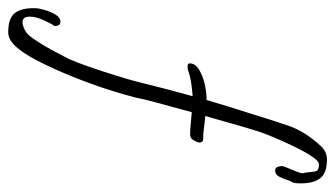

<svg xmlns="http://www.w3.org/2000/svg" viewBox="-268 -460 797 456"><g transform="rotate(90 130.0 -232.5)"><path d="M223 -286Q210 -286 196.5 -287.5Q183 -289 169 -290Q157 -247 147 -209.5Q137 -172 134 -156Q128 -131 115 -90.5Q102 -50 84 -5.5Q66 39 47 76Q28 113 10 131Q-5 146 -21 146Q-55 146 -67 129.5Q-79 113 -78 82Q-78 74 -74 60Q-70 46 -63 34Q-56 22 -46 22Q-39 22 -37 27.5Q-35 33 -36 37Q-40 41 -49 60.5Q-58 80 -58 95Q-58 112 -45 112Q-35 112 -22 104Q-15 100 -5 85.5Q5 71 15 53.5Q25 36 32.5 21Q40 6 43 1Q51 -17 61.5 -47.5Q72 -78 81.5 -108.5Q91 -139 96 -158Q113 -228 131 -292Q115 -291 99 -288.5Q83 -286 69 -281Q66 -280 60 -280Q53 -280 53 -285Q53 -298 67.5 -307Q82 -316 101.5 -320.5Q121 -325 136 -325H140Q147 -349 155 -375Q163 -401 172 -429Q187 -478 200.5 -518Q214 -558 248 -595Q262 -611 281 -611Q313 -611 325.5 -595.5Q338 -580 338 -549Q338 -533 335.5 -529.5Q333 -526 329 -514Q327 -507 322 -497.5Q317 -488 308 -488Q301 -488 299 -493.5Q297 -499 297 -503Q297 -508 301.5 -518Q306 -528 310 -538.5Q314 -549 314 -553Q314 -555 313 -558Q312 -561 312 -564Q311 -575 309.5 -583.5Q308 -592 293 -592Q285 -592 273.5 -574.5Q262 -557 250.5 -533Q239 -509 230.5 -489Q222 -469 220 -463Q216 -454 204 -413Q192 -372 178 -322Q192 -321 205.5 -319Q219 -317 233 -317Q241 -317 241 -308Q241 -304 236 -295Q231 -286 223 -286Z"/></g></svg>

Font: Ingrid Darling
Style: Regular
Weight: 400
Designer: Robert E. Leuschke
Foundry: Robert E. Leuschke
Version: Version 1.010; ttfautohint (v1.8.3)